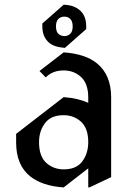

<svg xmlns="http://www.w3.org/2000/svg" viewBox="-20 -780 567 819"><path d="M251.5 -57.6Q302.7 -57.6 327.6 -87.4Q356.4 -122.1 356.4 -173.8Q356.4 -233.4 324.7 -261.7Q294.4 -288.6 251.5 -288.6Q200.2 -288.6 175.3 -258.8Q146.5 -224.1 146.5 -173.8Q146.5 -112.8 178.2 -84.5Q209 -57.6 251.5 -57.6ZM251.5 19.5Q160.6 13.2 109.4 -27.3Q48.8 -75.2 48.8 -172.4V-209L251.5 -365.7Q313 -361.3 356.4 -341.3V-364.7Q356.4 -423.8 324.7 -452.6Q294.4 -479.5 251.5 -479.5Q203.6 -479.5 175.3 -449.7L148.4 -477.1L251.5 -556.6Q343.8 -550.3 393.6 -509.8Q454.1 -460.4 454.1 -364.7V-24.4L361.3 19.5H356.4V-62ZM251.5 -759.8Q293.5 -758.8 319.3 -737.3Q347.7 -713.9 347.7 -667.5V-655.8L256.8 -575.7Q210.9 -579.1 189 -598.1Q160.6 -622.6 160.6 -667.5V-679.7ZM254.9 -709Q238.3 -709 228.5 -698.7Q218.8 -688.5 218.8 -667.5Q218.8 -645 229 -635.7Q239.7 -626 255.9 -626Q269.5 -626 280.3 -636.7Q290 -646 290 -667.5Q290 -689.5 279.3 -699.7Q269.5 -709 254.9 -709Z"/></svg>

Font: Nova Cut
Style: Book
Weight: 400
Version: Version 2.000